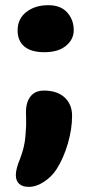

<svg xmlns="http://www.w3.org/2000/svg" viewBox="-20 -542 348 740"><path d="M150.9 -340.8Q100.6 -340.8 74.2 -362.5Q47.9 -384.3 47.9 -424.8Q47.9 -469.7 81.5 -495.8Q115.2 -522 166 -522Q214.4 -522 239.3 -493.7Q264.2 -465.3 264.2 -425.8Q264.2 -390.1 234.4 -365.5Q204.6 -340.8 150.9 -340.8ZM90.8 178.2Q66.4 178.2 53.7 166.3Q41 154.3 41 132.8Q41 108.4 58.1 67.9Q65.9 47.4 71 26.6Q76.2 5.9 77.9 -16.6Q79.6 -39.1 80.3 -50.5Q81.1 -62 80.6 -85.4Q80.1 -108.9 80.1 -109.9Q80.1 -148.4 97.9 -170.7Q115.7 -192.9 149.9 -192.9Q200.2 -192.9 229 -166.5Q257.8 -140.1 257.8 -95.2Q257.8 -44.9 241.7 10.7Q225.6 66.4 198.2 109.9Q179.7 138.7 149.9 158.4Q120.1 178.2 90.8 178.2Z"/></svg>

Font: Shantell Sans Irregular
Style: Bold
Weight: 700
Designer: Stephen Nixon, Anya Danilova, Shantell Martin
Foundry: Arrow Type
Version: Version 1.006;[9816181b4]